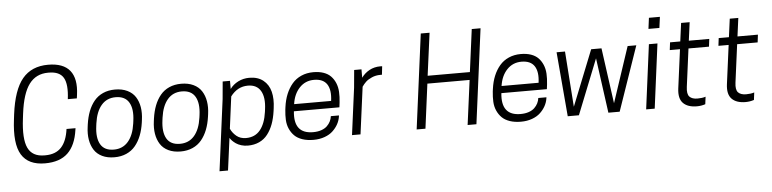

<svg xmlns="http://www.w3.org/2000/svg" viewBox="-53 -1081 6317 1572"><g transform="rotate(-5 3105.5 -295.5)"><path d="M134.8 -410.2 129.9 -370.1Q108.9 -204.1 144.5 -129.2Q180.2 -54.2 278.8 -54.2H286.1Q372.1 -54.2 418.5 -104.5Q464.8 -154.8 478 -253.9H551.8L549.8 -240.2Q532.2 -114.7 466.6 -51.8Q400.9 11.2 278.8 11.2Q142.1 11.2 86.4 -79.8Q30.8 -170.9 56.2 -370.1L61 -410.2Q86.4 -610.4 161.9 -700.7Q237.3 -791 373 -791Q497.6 -791 551.8 -723.9Q606 -656.7 587.9 -524.9L584 -496.1H509.8Q525.4 -617.2 493.7 -671.6Q461.9 -726.1 374 -726.1H367.2Q268.6 -726.1 211.9 -650.6Q155.3 -575.2 134.8 -410.2Z M849.6 -51.8Q922.9 -51.8 967.8 -104Q1012.7 -156.2 1025.9 -251L1028.8 -272.9Q1042 -369.6 1010 -423.8Q978 -478 900.9 -478Q827.6 -478 783.2 -425.8Q738.8 -373.5 725.6 -278.8L722.7 -256.8Q709.5 -159.7 741 -105.7Q772.5 -51.8 849.6 -51.8ZM849.6 11.2Q791.5 11.2 749 -9.3Q706.5 -29.8 683.3 -66.2Q660.2 -102.5 652.1 -150.4Q644 -198.2 651.9 -254.9L654.8 -276.9Q663.1 -335.4 681.4 -382.8Q699.7 -430.2 729.2 -466.1Q758.8 -502 802.5 -521.5Q846.2 -541 900.9 -541Q959 -541 1001.7 -520.5Q1044.4 -500 1067.9 -463.6Q1091.3 -427.2 1099.4 -379.4Q1107.4 -331.5 1099.6 -274.9L1096.7 -252.9Q1088.4 -194.3 1069.8 -147Q1051.3 -99.6 1021.7 -63.7Q992.2 -27.8 948.2 -8.3Q904.3 11.2 849.6 11.2Z M1393.6 -51.8Q1466.8 -51.8 1511.7 -104Q1556.6 -156.2 1569.8 -251L1572.8 -272.9Q1585.9 -369.6 1554 -423.8Q1522 -478 1444.8 -478Q1371.6 -478 1327.1 -425.8Q1282.7 -373.5 1269.5 -278.8L1266.6 -256.8Q1253.4 -159.7 1284.9 -105.7Q1316.4 -51.8 1393.6 -51.8ZM1393.6 11.2Q1335.4 11.2 1293 -9.3Q1250.5 -29.8 1227.3 -66.2Q1204.1 -102.5 1196 -150.4Q1188 -198.2 1195.8 -254.9L1198.7 -276.9Q1207 -335.4 1225.3 -382.8Q1243.7 -430.2 1273.2 -466.1Q1302.7 -502 1346.4 -521.5Q1390.1 -541 1444.8 -541Q1502.9 -541 1545.7 -520.5Q1588.4 -500 1611.8 -463.6Q1635.3 -427.2 1643.3 -379.4Q1651.4 -331.5 1643.6 -274.9L1640.6 -252.9Q1632.3 -194.3 1613.8 -147Q1595.2 -99.6 1565.7 -63.7Q1536.1 -27.8 1492.2 -8.3Q1448.2 11.2 1393.6 11.2Z M2004.4 -541Q2074.7 -541 2119.1 -505.6Q2163.6 -470.2 2178.5 -411.1Q2193.4 -352.1 2182.6 -274.9L2179.7 -252.9Q2171.4 -193.4 2154.1 -146.5Q2136.7 -99.6 2108.9 -63.5Q2081.1 -27.3 2039.6 -8.1Q1998 11.2 1945.8 11.2Q1917 11.2 1891.6 3.4Q1866.2 -4.4 1848.6 -16.6Q1831.1 -28.8 1819.3 -41Q1807.6 -53.2 1800.8 -64.9L1765.6 200.2H1695.8L1772.5 -386.2L1785.6 -529.8H1845.7V-462.9Q1871.1 -498.5 1913.3 -519.8Q1955.6 -541 2004.4 -541ZM1936.5 -51.8Q2009.8 -51.8 2052.5 -103.8Q2095.2 -155.8 2108.4 -251L2111.3 -272.9Q2124.5 -369.6 2092.8 -423.8Q2061 -478 1987.8 -478Q1901.9 -478 1844.7 -401.9L1810.5 -139.2Q1826.2 -104 1857.7 -77.9Q1889.2 -51.8 1936.5 -51.8Z M2719.2 -235.8H2345.2Q2325.7 -51.8 2487.3 -51.8Q2525.4 -51.8 2554.9 -62Q2584.5 -72.3 2602.3 -89.6Q2620.1 -106.9 2630.1 -127Q2640.1 -147 2643.1 -169.9H2710L2708 -157.2Q2703.1 -127 2687.3 -98.1Q2671.4 -69.3 2645 -44.2Q2618.7 -19 2577.1 -3.9Q2535.6 11.2 2485.4 11.2Q2433.6 11.2 2393.8 -2.4Q2354 -16.1 2329.6 -40.3Q2305.2 -64.5 2290.3 -97.9Q2275.4 -131.3 2273.4 -170.9Q2271.5 -210.4 2276.4 -254.9L2279.3 -276.9Q2287.1 -335 2306.6 -382.3Q2326.2 -429.7 2356.7 -465.6Q2387.2 -501.5 2431.9 -521.2Q2476.6 -541 2531.2 -541Q2578.6 -541 2615 -528.3Q2651.4 -515.6 2674.3 -491.9Q2697.3 -468.3 2711.2 -435.3Q2725.1 -402.3 2727.3 -362.1Q2729.5 -321.8 2724.1 -274.9ZM2531.2 -478Q2459.5 -478 2411.6 -427.2Q2363.8 -376.5 2352.1 -293.9H2656.2Q2668.5 -383.3 2637.5 -430.7Q2606.4 -478 2531.2 -478Z M3083 -541 3097.2 -540 3089.4 -471.2H3075.2Q3038.1 -471.2 3005.9 -457Q2973.6 -442.9 2955.6 -425.5Q2937.5 -408.2 2923.3 -387.2L2872.1 0H2802.2L2853 -386.2L2866.2 -529.8H2926.3V-460.9Q2952.1 -497.1 2991.9 -519Q3031.7 -541 3083 -541Z M3854.5 -779.8H3926.8L3824.7 0H3752.4L3800.8 -366.2H3453.6L3405.8 0H3333.5L3435.5 -779.8H3507.8L3461.4 -430.2H3808.6Z M4424.3 -235.8H4050.3Q4030.8 -51.8 4192.4 -51.8Q4230.5 -51.8 4260 -62Q4289.6 -72.3 4307.4 -89.6Q4325.2 -106.9 4335.2 -127Q4345.2 -147 4348.1 -169.9H4415L4413.1 -157.2Q4408.2 -127 4392.3 -98.1Q4376.5 -69.3 4350.1 -44.2Q4323.7 -19 4282.2 -3.9Q4240.7 11.2 4190.4 11.2Q4138.7 11.2 4098.9 -2.4Q4059.1 -16.1 4034.7 -40.3Q4010.3 -64.5 3995.4 -97.9Q3980.5 -131.3 3978.5 -170.9Q3976.6 -210.4 3981.4 -254.9L3984.4 -276.9Q3992.2 -335 4011.7 -382.3Q4031.2 -429.7 4061.8 -465.6Q4092.3 -501.5 4137 -521.2Q4181.6 -541 4236.3 -541Q4283.7 -541 4320.1 -528.3Q4356.4 -515.6 4379.4 -491.9Q4402.3 -468.3 4416.3 -435.3Q4430.2 -402.3 4432.4 -362.1Q4434.6 -321.8 4429.2 -274.9ZM4236.3 -478Q4164.6 -478 4116.7 -427.2Q4068.8 -376.5 4057.1 -293.9H4361.3Q4373.5 -383.3 4342.5 -430.7Q4311.5 -478 4236.3 -478Z M4847.2 -452.1 4667 0H4575.2L4529.8 -529.8H4599.1L4631.8 -73.2L4814 -529.8H4898.9L4961.9 -73.2L5113.8 -529.8H5185.1L5002 0H4909.2Z M5219.7 0 5288.6 -529.8H5358.9L5290 0ZM5397.9 -745.1 5385.7 -654.8H5295.9L5307.6 -745.1Z M5616.7 -529.8H5784.7L5776.9 -466.8H5608.4L5567.4 -154.8Q5559.6 -96.2 5580.8 -74Q5602.1 -51.8 5646.5 -51.8Q5685.5 -51.8 5713.4 -61L5705.6 0Q5671.9 11.2 5636.7 11.2Q5561 11.2 5523.4 -27.3Q5485.8 -65.9 5496.6 -147.9L5538.6 -466.8H5454.6L5462.4 -529.8H5546.4L5566.4 -680.2H5636.7Z M6016.6 -529.8H6184.6L6176.8 -466.8H6008.3L5967.3 -154.8Q5959.5 -96.2 5980.7 -74Q6002 -51.8 6046.4 -51.8Q6085.4 -51.8 6113.3 -61L6105.5 0Q6071.8 11.2 6036.6 11.2Q5960.9 11.2 5923.3 -27.3Q5885.7 -65.9 5896.5 -147.9L5938.5 -466.8H5854.5L5862.3 -529.8H5946.3L5966.3 -680.2H6036.6Z"/></g></svg>

Font: Cooper Hewitt
Style: Book Italic
Weight: 706
Designer: Village Type and Design LLC
Foundry: Cooper Hewitt Smithsonian Design Museum
Version: 1.000